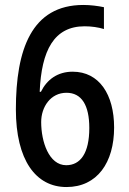

<svg xmlns="http://www.w3.org/2000/svg" viewBox="-20 -744 520 774"><path d="M44 -303C44 -99 124 10 248 10C372 10 440 -89 440 -230C440 -363 380 -455 273 -455C212 -455 169 -423 145 -374H140C147 -541 198 -638 321 -638C349 -638 376 -634 399 -627V-715C375 -720 345 -724 316 -724C107 -724 44 -544 44 -303ZM247 -78C177 -78 146 -173 146 -252C146 -313 184 -370 248 -370C309 -370 340 -320 340 -228C340 -126 304 -78 247 -78Z"/></svg>

Font: Noto Sans Armenian Condensed Medium
Style: Regular
Weight: 500
Width: 3
Designer: Monotype Design Team
Foundry: Monotype Imaging Inc.
Version: Version 2.008